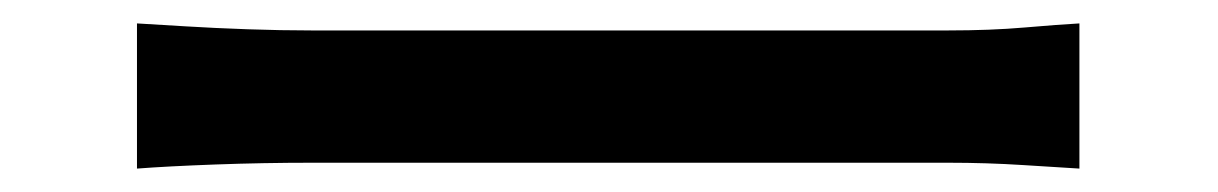

<svg xmlns="http://www.w3.org/2000/svg" viewBox="-20 -466 1040 164"><path d="M97 -446Q114 -445 138.5 -443.5Q163 -442 191.5 -441Q220 -440 246 -440Q266 -440 301 -440Q336 -440 380.5 -440Q425 -440 474 -440Q523 -440 571.5 -440Q620 -440 663 -440Q706 -440 739 -440Q772 -440 790 -440Q826 -440 855 -442.5Q884 -445 902 -446V-322Q885 -323 854 -325Q823 -327 790 -327Q773 -327 739.5 -327Q706 -327 663 -327Q620 -327 571.5 -327Q523 -327 474 -327Q425 -327 380.5 -327Q336 -327 301 -327Q266 -327 246 -327Q205 -327 164 -325.5Q123 -324 97 -322Z"/></svg>

Font: Noto Sans SC Thin Medium
Style: Regular
Weight: 500
Version: Version 2.004-H2;hotconv 1.0.118;makeotfexe 2.5.65603